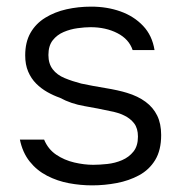

<svg xmlns="http://www.w3.org/2000/svg" viewBox="-20 -553 547 579"><path d="M258 6Q223 6 188 -0.5Q153 -7 122 -23Q91 -39 69.5 -66Q48 -93 40 -132H113Q125 -103 149.5 -86.5Q174 -70 204 -63Q234 -56 261 -56Q280 -56 303.5 -58.5Q327 -61 348 -70Q369 -79 382.5 -96Q396 -113 396 -141Q396 -166 384.5 -181Q373 -196 354 -205Q335 -214 312 -218Q276 -226 235 -233Q194 -240 161 -258Q141 -265 122.5 -275.5Q104 -286 89 -301Q74 -316 65 -337Q56 -358 56 -386Q56 -426 72 -454Q88 -482 116.5 -499.5Q145 -517 180.5 -525Q216 -533 255 -533Q303 -533 343.5 -518.5Q384 -504 411.5 -475Q439 -446 446 -402H380Q369 -435 334 -453Q299 -471 253 -471Q236 -471 214 -468Q192 -465 172 -456.5Q152 -448 139 -431.5Q126 -415 126 -387Q126 -361 139 -344Q152 -327 175 -317.5Q198 -308 225 -301Q258 -294 297.5 -287.5Q337 -281 363 -273Q396 -263 419 -246Q442 -229 454 -204.5Q466 -180 466 -146Q466 -100 448 -70.5Q430 -41 399.5 -24.5Q369 -8 332 -1Q295 6 258 6Z"/></svg>

Font: Onest Light
Style: Regular
Weight: 300
Designer: Dmitri Voloshin, Andrey Kudryavtsev
Foundry: Dmitri Voloshin, Andrey Kudryavtsev
Version: Version 1.000;gftools[0.9.33]